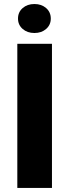

<svg xmlns="http://www.w3.org/2000/svg" viewBox="-20 -927 342 947"><path d="M236.3 0H65.4V-710.9H236.3ZM68.8 -835.4Q68.8 -867.2 91.8 -887.2Q114.7 -907.2 149.9 -907.2Q184.6 -907.2 207.5 -887.2Q230.5 -867.2 230.5 -835.4Q230.5 -804.2 207.5 -784.2Q184.6 -764.2 149.9 -764.2Q114.7 -764.2 91.8 -784.2Q68.8 -804.2 68.8 -835.4Z"/></svg>

Font: Roboto Black
Style: Regular
Weight: 900
Designer: Google
Version: Version 2.134; 2016